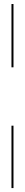

<svg xmlns="http://www.w3.org/2000/svg" viewBox="-20 -770 124 954"><path d="M37 -435.5V-750H47V-435.5ZM37 164.5V-145.5H47V164.5Z"/></svg>

Font: Imbue 100pt SemiBold
Style: Regular
Weight: 600
Designer: Tyler Finck
Foundry: Etcetera Type Company
Version: Version 1.102; ttfautohint (v1.8.3)